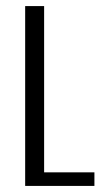

<svg xmlns="http://www.w3.org/2000/svg" viewBox="-20 -611 337 631"><path d="M62.7 0V-591H125V-44.6H290.3V0Z"/></svg>

Font: Alumni Sans Thin
Style: Regular
Weight: 100
Designer: Robert E. Leuschke
Foundry: Robert E. Leuschke
Version: Version 1.018